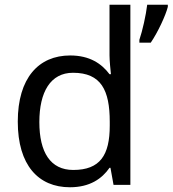

<svg xmlns="http://www.w3.org/2000/svg" viewBox="-20 -780 728 810"><path d="M275 10C359 10 410 -26 442 -72H446L459 0H530V-760H442V-546C442 -526 446 -484 448 -467H442C409 -511 359 -546 276 -546C143 -546 55 -451 55 -267C55 -83 142 10 275 10ZM688 -751V-760H601C596 -717 581 -650 568 -612V-600H616C646 -644 679 -715 688 -751ZM289 -63C193 -63 146 -137 146 -265C146 -392 193 -473 288 -473C407 -473 443 -399 443 -266V-250C443 -125 402 -63 289 -63Z"/></svg>

Font: Noto Sans Osage
Style: Regular
Weight: 400
Designer: Monotype Design Team
Foundry: Monotype Imaging Inc.
Version: Version 2.002